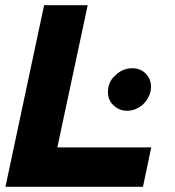

<svg xmlns="http://www.w3.org/2000/svg" viewBox="-20 -720 674 740"><path d="M1 0ZM1 0 150 -700H318L201 -152H563L531 0ZM470 -293Q440 -293 418 -313.5Q396 -334 396 -365Q396 -397 415 -420L424 -429Q452 -457 490 -457Q521 -457 541.5 -436.5Q562 -416 562 -385Q562 -367 554.5 -350.5Q547 -334 534.5 -321Q522 -308 505 -300.5Q488 -293 470 -293Z"/></svg>

Font: Rosa Sans Black
Style: Italic
Weight: 900
Italic angle: -12°
Designer: Pentagram / MCKL
Foundry: Pentagram / MCKL
Version: Version 1.005;September 16, 2019;FontCreator 11.5.0.2425 64-